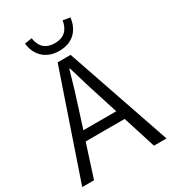

<svg xmlns="http://www.w3.org/2000/svg" viewBox="-221 -1053 1045 1168"><g transform="rotate(-30 301.0 -469.0)"><path d="M185 -830Q147 -868 140 -930L191 -938Q206 -841 300 -841Q393 -841 409 -938L459 -930Q452 -869 415 -830Q372 -787 300 -787Q228 -787 185 -830ZM255 -732H346L597 0H509L436 -230H162L88 0H5ZM415 -296 377 -415Q349 -499 301 -663H297Q263 -540 222 -415L184 -296Z"/></g></svg>

Font: Source Han Sans CN Normal
Style: Regular
Weight: 350
Designer: Ryoko NISHIZUKA 西塚涼子 (kana, bopomofo & ideographs); Paul D. Hunt (Latin, Greek & Cyrillic); Sandoll Communications 산돌커뮤니
Foundry: Adobe
Version: Version 2.004;hotconv 1.0.118;makeotfexe 2.5.65603